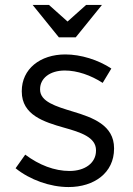

<svg xmlns="http://www.w3.org/2000/svg" viewBox="-20 -746 538 776"><path d="M257 10C360 10 441 -47 441 -145V-147C441 -240 355 -271 275 -295C206 -316 142 -335 142 -384V-386C142 -429 181 -461 242 -461C292 -461 347 -442 395 -411L430 -469C377 -504 307 -526 244 -526C142 -526 68 -467 68 -378V-376C68 -281 158 -253 239 -230C307 -211 368 -191 368 -139V-137C368 -87 323 -55 261 -55C200 -55 138 -79 82 -121L43 -66C101 -19 183 10 257 10ZM178 -726H112L218 -595H286L392 -726H328L253 -659Z"/></svg>

Font: Mission
Style: Regular
Weight: 400
Version: Version 1.000;FEAKit 1.0